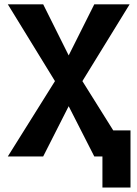

<svg xmlns="http://www.w3.org/2000/svg" viewBox="-20 -713 626 875"><path d="M446.8 141.6H574.7V-118.7H496.1L355.5 -343.3L570.8 -693.4H409.7L293 -460.4L176.8 -693.4H15.6L230.5 -343.3L15.6 0H176.8L293 -229L409.7 0H446.8Z"/></svg>

Font: Cascadia Mono NF
Style: Bold
Weight: 700
Monospace: yes
Designer: Aaron Bell
Foundry: Saja Typeworks
Version: Version 2404.023